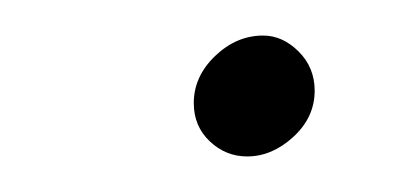

<svg xmlns="http://www.w3.org/2000/svg" viewBox="-20 -337 224 108"><path d="M89 -279Q89 -294 101 -305.5Q113 -317 128 -317Q139 -317 148 -308Q157 -299 157 -286Q157 -271 145 -260Q133 -249 119 -249Q107 -249 98 -257.5Q89 -266 89 -279Z"/></svg>

Font: Josefin Sans Light
Style: Italic
Weight: 300
Italic angle: -7°
Designer: Santiago Orozco
Foundry: Typemade
Version: Version 2.000